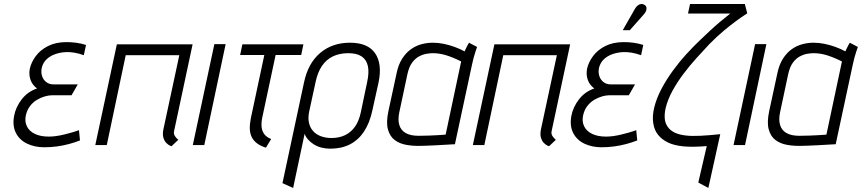

<svg xmlns="http://www.w3.org/2000/svg" viewBox="-20 -720 4278 953"><path d="M396 -446 407 -497Q381 -505 357 -508Q333 -511 310 -511Q257 -511 218.5 -491.5Q180 -472 157.5 -441.5Q135 -411 128 -379Q124 -358 127.5 -339Q131 -320 140.5 -305.5Q150 -291 164 -281Q117 -265 87.5 -226.5Q58 -188 50 -145Q41 -95 59 -60Q77 -25 114.5 -7Q152 11 200 11Q230 11 261 7Q292 3 322 -5Q352 -13 377 -23L372 -74Q353 -67 333.5 -61.5Q314 -56 295 -51.5Q276 -47 257.5 -44.5Q239 -42 222 -42Q181 -42 153 -55.5Q125 -69 113.5 -93Q102 -117 108 -146Q114 -174 129 -193.5Q144 -213 163.5 -224.5Q183 -236 202.5 -241.5Q222 -247 236 -247H335L366 -301H247Q224 -301 209 -313Q194 -325 188.5 -343.5Q183 -362 187 -382Q191 -400 201.5 -414.5Q212 -429 230 -440Q248 -451 274 -457Q291 -461 309.5 -461.5Q328 -462 349.5 -458.5Q371 -455 396 -446Z M844 -69 936 -500H560L453 0H510L604 -446H870L791 -78Q786 -53 791 -36.5Q796 -20 805.5 -10.5Q815 -1 823 2.5Q831 6 831 6L865 -26Q855 -34 848 -45Q841 -56 844 -69Z M937 0H994L1100 -501H1044Z M1281 -133 1348 -447H1475L1486 -500H1183L1172 -447H1292L1225 -133Q1219 -103 1220 -79.5Q1221 -56 1230 -38.5Q1239 -21 1256.5 -8Q1274 5 1300 13L1326 -30Q1305 -38 1293.5 -52Q1282 -66 1279 -86Q1276 -106 1281 -133Z M1828 -171 1859 -311Q1878 -403 1842 -455.5Q1806 -508 1717 -508Q1629 -508 1569 -457Q1509 -406 1489 -311L1382 189L1435 213L1492 -56Q1497 -41 1509 -27.5Q1521 -14 1537.5 -3.5Q1554 7 1575 12.5Q1596 18 1619 18Q1675 18 1717 -3.5Q1759 -25 1787 -67.5Q1815 -110 1828 -171ZM1802 -311 1771 -163Q1762 -120 1742.5 -92Q1723 -64 1693.5 -49.5Q1664 -35 1625 -35Q1597 -35 1573.5 -43.5Q1550 -52 1534.5 -69Q1519 -86 1513.5 -111Q1508 -136 1515 -168L1546 -311Q1556 -360 1577.5 -392Q1599 -424 1632 -440Q1665 -456 1709 -456Q1751 -456 1775 -440Q1799 -424 1806 -392Q1813 -360 1802 -311Z M2348 -487 2308 -508Q2300 -495 2293 -480Q2286 -465 2286 -465Q2262 -478 2235.5 -487.5Q2209 -497 2182 -502.5Q2155 -508 2128 -508Q2100 -508 2072 -500.5Q2044 -493 2019.5 -475.5Q1995 -458 1976 -428.5Q1957 -399 1948 -354L1908 -169Q1896 -113 1905.5 -78Q1915 -43 1939 -25Q1963 -7 1996.5 -1Q2030 5 2066 4Q2080 4 2101.5 3Q2123 2 2146.5 1Q2170 0 2191 -1.5Q2212 -3 2225.5 -3.5Q2239 -4 2238 -4L2323 -400Q2331 -437 2339.5 -462Q2348 -487 2348 -487ZM1962 -163 2002 -351Q2010 -388 2025.5 -409Q2041 -430 2060 -440Q2079 -450 2097 -453Q2115 -456 2128 -456Q2145 -456 2161 -453.5Q2177 -451 2193.5 -446Q2210 -441 2228.5 -433.5Q2247 -426 2269 -415L2192 -52Q2192 -52 2181 -51Q2170 -50 2151 -49Q2132 -48 2108 -47Q2084 -46 2057 -46Q2018 -46 1994 -59.5Q1970 -73 1962 -99.5Q1954 -126 1962 -163Z M2718 -69 2810 -500H2434L2327 0H2384L2478 -446H2744L2665 -78Q2660 -53 2665 -36.5Q2670 -20 2679.5 -10.5Q2689 -1 2697 2.5Q2705 6 2705 6L2739 -26Q2729 -34 2722 -45Q2715 -56 2718 -69Z M3162 -446 3173 -497Q3147 -505 3123 -508Q3099 -511 3076 -511Q3023 -511 2984.5 -491.5Q2946 -472 2923.5 -441.5Q2901 -411 2894 -379Q2890 -358 2893.5 -339Q2897 -320 2906.5 -305.5Q2916 -291 2930 -281Q2883 -265 2853.5 -226.5Q2824 -188 2816 -145Q2807 -95 2825 -60Q2843 -25 2880.5 -7Q2918 11 2966 11Q2996 11 3027 7Q3058 3 3088 -5Q3118 -13 3143 -23L3138 -74Q3119 -67 3099.5 -61.5Q3080 -56 3061 -51.5Q3042 -47 3023.5 -44.5Q3005 -42 2988 -42Q2947 -42 2919 -55.5Q2891 -69 2879.5 -93Q2868 -117 2874 -146Q2880 -174 2895 -193.5Q2910 -213 2929.5 -224.5Q2949 -236 2968.5 -241.5Q2988 -247 3002 -247H3101L3132 -301H3013Q2990 -301 2975 -313Q2960 -325 2954.5 -343.5Q2949 -362 2953 -382Q2957 -400 2967.5 -414.5Q2978 -429 2996 -440Q3014 -451 3040 -457Q3057 -461 3075.5 -461.5Q3094 -462 3115.5 -458.5Q3137 -455 3162 -446ZM3176 -649Q3184 -658 3187 -666.5Q3190 -675 3188.5 -683Q3187 -691 3179 -696Q3171 -701 3162 -700Q3153 -699 3145.5 -693Q3138 -687 3132 -677L3071 -570H3106Z M3689 -654 3677 -700H3405L3395 -653H3605Q3578 -632 3552 -610Q3526 -588 3502.5 -566Q3479 -544 3457 -523Q3423 -491 3387 -451.5Q3351 -412 3319 -368Q3287 -324 3262.5 -277.5Q3238 -231 3227 -185Q3217 -143 3222.5 -108Q3228 -73 3247 -50Q3266 -27 3296 -12.5Q3326 2 3372.5 6.5Q3419 11 3488 5L3446 186L3496 213L3555 -54Q3498 -48 3455.5 -46Q3413 -44 3383.5 -47.5Q3354 -51 3334 -59.5Q3314 -68 3301 -82Q3283 -102 3280 -127.5Q3277 -153 3284 -184Q3295 -228 3318.5 -270.5Q3342 -313 3372.5 -353.5Q3403 -394 3436.5 -431Q3470 -468 3500 -500Q3538 -539 3572.5 -567.5Q3607 -596 3633.5 -615.5Q3660 -635 3675 -644.5Q3690 -654 3689 -654Z M3621 0H3678L3784 -501H3728Z M4238 -487 4198 -508Q4190 -495 4183 -480Q4176 -465 4176 -465Q4152 -478 4125.5 -487.5Q4099 -497 4072 -502.5Q4045 -508 4018 -508Q3990 -508 3962 -500.5Q3934 -493 3909.5 -475.5Q3885 -458 3866 -428.5Q3847 -399 3838 -354L3798 -169Q3786 -113 3795.5 -78Q3805 -43 3829 -25Q3853 -7 3886.5 -1Q3920 5 3956 4Q3970 4 3991.5 3Q4013 2 4036.5 1Q4060 0 4081 -1.5Q4102 -3 4115.5 -3.5Q4129 -4 4128 -4L4213 -400Q4221 -437 4229.5 -462Q4238 -487 4238 -487ZM3852 -163 3892 -351Q3900 -388 3915.5 -409Q3931 -430 3950 -440Q3969 -450 3987 -453Q4005 -456 4018 -456Q4035 -456 4051 -453.5Q4067 -451 4083.5 -446Q4100 -441 4118.5 -433.5Q4137 -426 4159 -415L4082 -52Q4082 -52 4071 -51Q4060 -50 4041 -49Q4022 -48 3998 -47Q3974 -46 3947 -46Q3908 -46 3884 -59.5Q3860 -73 3852 -99.5Q3844 -126 3852 -163Z"/></svg>

Font: Advent Pro
Style: Italic
Weight: 400
Italic angle: -12°
Designer: VivaRado, Andreas Kalpakidis
Foundry: VivaRado, Andreas Kalpakidis
Version: Version 3.000